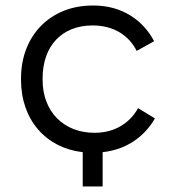

<svg xmlns="http://www.w3.org/2000/svg" viewBox="-20 -546 613 694"><path d="M279 128H351V4C437 -5 502 -52 540 -118L479 -155C452 -106 400 -66 322 -66H321C211 -66 134 -142 134 -257V-263C134 -380 204 -454 314 -454H315C391 -454 446 -418 474 -362L537 -397C498 -472 422 -526 319 -526H314C164 -526 56 -419 56 -263V-257C56 -113 146 -11 279 4Z"/></svg>

Font: Fixel Display Regular
Style: Regular
Weight: 400
Designer: AlfaBravo + MacPaw
Foundry: Kyrylo Tkachov, Marchela Mozhyna, Serhii Makarenko, Maria Weinstein, Zakhar Kryvoshyya
Version: Version 1.211